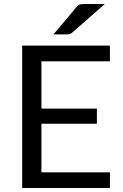

<svg xmlns="http://www.w3.org/2000/svg" viewBox="-20 -946 618 966"><path d="M533.5 -79 533 0H91.5V-716.5H533V-637.5H188.5V-399.5H467.5V-323.5H188.5V-79ZM507.5 -926 344.5 -783Q337 -776 330 -774.5Q323 -773 313 -773H249L364.5 -910Q373 -921 381.8 -923.5Q390.5 -926 407 -926Z"/></svg>

Font: Lato-Regular
Style: Regular
Weight: 400
Designer: Lukasz Dziedzic with Adam Twardoch and Botio Nikoltchev
Foundry: tyPoland Lukasz Dziedzic
Version: Version 2.015; 2015-08-06; http://www.latofonts.com/